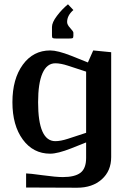

<svg xmlns="http://www.w3.org/2000/svg" viewBox="-20 -711 606 898"><path d="M223.1 -543.9V-585Q223.1 -606 246.3 -636.7Q269.5 -667.5 297.9 -690.9L323.2 -664.1Q293.9 -638.7 293.9 -607.9Q293.9 -595.2 308.6 -579.6Q323.2 -564 323.2 -558.1V-543.9Q323.2 -534.7 319.8 -532.7Q316.4 -530.8 301.8 -530.8H244.1Q230 -530.8 226.6 -533Q223.1 -535.2 223.1 -543.9ZM500 23.9Q500 88.4 456.1 127.7Q412.1 167 340.8 167L102.1 166V100.1Q117.2 100.1 179.4 108.6Q241.7 117.2 273.9 117.2Q329.6 117.2 356.2 97.2Q382.8 77.1 382.8 27.8V-44.9L313 -17.1Q249.5 7.8 214.8 7.8Q135.3 7.8 86.7 -58.3Q38.1 -124.5 38.1 -232.9Q38.1 -341.8 86.7 -408.4Q135.3 -475.1 214.8 -475.1Q249.5 -475.1 313 -450.2L391.1 -418.9L416 -475.1L500 -466.8ZM382.8 -89.8V-376L297.9 -403.8Q263.7 -415 238.8 -415Q199.2 -415 178.7 -368.4Q158.2 -321.8 158.2 -232.9Q158.2 -50.8 238.8 -50.8Q263.7 -50.8 297.9 -62Z"/></svg>

Font: Resagokr
Style: Bold
Weight: 600
Designer: gluk
Foundry: gluk
Version: Version 0.95